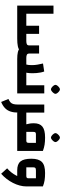

<svg xmlns="http://www.w3.org/2000/svg" viewBox="1117 -1899 1061 3335"><g transform="rotate(90 1647.5 -231.5)"><path d="M77 0V-630H218V-158H295V0ZM295 0V-158Q305 -158 310 -136.5Q315 -115 315 -79Q315 -42 310 -21Q305 0 295 0Z M999 0 1167 -158H1329V0ZM1006 0Q933 0 886.5 -11Q840 -22 814.5 -48.5Q789 -75 779 -122.5Q769 -170 769 -241V-380H910V-211Q910 -179 929 -168.5Q948 -158 985 -158H1101Q1107 -178 1109 -202Q1111 -226 1111 -257Q1111 -304 1103 -351Q1095 -398 1083 -448L1222 -469Q1233 -439 1239.5 -405Q1246 -371 1249 -335.5Q1252 -300 1252 -266Q1252 -161 1225.5 -103.5Q1199 -46 1144.5 -23Q1090 0 1006 0ZM295 0V-158H427V-380H568V0ZM568 0V-158H694Q731 -158 750 -168.5Q769 -179 769 -211V-380H910V-241Q910 -170 899.5 -122.5Q889 -75 862 -48.5Q835 -22 783.5 -11Q732 0 650 0ZM295 0Q285 0 280 -21Q275 -42 275 -79Q275 -115 280 -136.5Q285 -158 295 -158ZM1329 0V-158Q1339 -158 1344 -136.5Q1349 -115 1349 -79Q1349 -42 1344 -21Q1339 0 1329 0Z M1329 0V-158H1534L1461 -86V-470H1602V0ZM1329 0Q1319 0 1314 -21Q1309 -42 1309 -79Q1309 -115 1314 -136.5Q1319 -158 1329 -158ZM1532 -586Q1518 -586 1499.5 -599.5Q1481 -613 1467.5 -631.5Q1454 -650 1454 -664Q1454 -679 1467.5 -697Q1481 -715 1499 -728.5Q1517 -742 1532 -742Q1547 -742 1565 -728.5Q1583 -715 1596.5 -697Q1610 -679 1610 -664Q1610 -650 1596 -631.5Q1582 -613 1564 -599.5Q1546 -586 1532 -586Z M1936 0V-158H2012V0ZM1751 279 1699 153Q1738 135 1759 115.5Q1780 96 1788 64Q1796 32 1796 -21V-470H1936V-21Q1936 59 1917.5 115.5Q1899 172 1858.5 211.5Q1818 251 1751 279ZM2012 0V-158Q2022 -158 2027 -136.5Q2032 -115 2032 -79Q2032 -42 2027 -21Q2022 0 2012 0Z M2012 0V-158H2139Q2130 -192 2125.5 -220.5Q2121 -249 2121 -290Q2121 -340 2135 -376.5Q2149 -413 2178.5 -437Q2208 -461 2255.5 -472.5Q2303 -484 2369 -484Q2439 -484 2492.5 -475.5Q2546 -467 2602 -446V0ZM2271 -158H2421Q2444 -158 2452.5 -167Q2461 -176 2461 -199V-325H2312Q2289 -325 2280 -316Q2271 -307 2271 -283ZM2012 0Q2002 0 1997 -21Q1992 -42 1992 -79Q1992 -115 1997 -136.5Q2002 -158 2012 -158ZM2370 -586Q2356 -586 2337.5 -599.5Q2319 -613 2305.5 -631.5Q2292 -650 2292 -664Q2292 -679 2305.5 -697Q2319 -715 2337 -728.5Q2355 -742 2370 -742Q2385 -742 2403 -728.5Q2421 -715 2434.5 -697Q2448 -679 2448 -664Q2448 -650 2434 -631.5Q2420 -613 2402 -599.5Q2384 -586 2370 -586Z M2939 0Q2886 0 2847.5 -13.5Q2809 -27 2784.5 -56.5Q2760 -86 2748.5 -133.5Q2737 -181 2737 -248Q2737 -311 2751.5 -356.5Q2766 -402 2795 -430Q2824 -458 2871.5 -471Q2919 -484 2985 -484Q3059 -484 3112.5 -475.5Q3166 -467 3218 -446V-158L3141 0ZM2998 279 2904 175Q2942 143 2974 102.5Q3006 62 3029 17.5Q3052 -27 3064.5 -71.5Q3077 -116 3077 -158H3218Q3218 -102 3202 -42.5Q3186 17 3157 74Q3128 131 3087.5 183.5Q3047 236 2998 279ZM2887 -158H3036Q3059 -158 3068 -167Q3077 -176 3077 -199V-325H2943Q2910 -325 2898.5 -316.5Q2887 -308 2887 -283Z"/></g></svg>

Font: Changa ExtraLight
Style: Bold
Weight: 700
Version: Version 3.002; ttfautohint (v1.8.2)